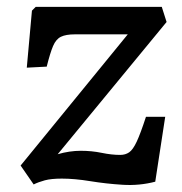

<svg xmlns="http://www.w3.org/2000/svg" viewBox="-20 -529 530 559"><path d="M84 -509H451L465 -465L148 -80Q165 -85 182 -87.5Q199 -90 215 -90Q247 -90 276 -84Q305 -78 330 -78Q345 -78 356 -85.5Q367 -93 378 -116.5Q389 -140 405 -189H461L432 0Q386 12 337.5 9Q289 6 243 -1.5Q197 -9 160 -9Q129 -9 110.5 -4Q92 1 78 8L40 -47L352 -429H198Q172 -429 157.5 -422Q143 -415 134.5 -395Q126 -375 116 -335L58 -332L73 -498Z"/></svg>

Font: Literata 12pt Medium
Style: Italic
Weight: 500
Italic angle: -2°
Designer: Latin by Veronika Burian and Jose Scaglione. Greek by Irene Vlachou. Cyrillic by Vera Evstafieva
Foundry: TypeTogether
Version: Version 3.002